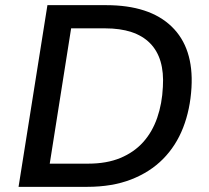

<svg xmlns="http://www.w3.org/2000/svg" viewBox="-20 -725 810 745"><path d="M52 0 164 -705H392Q560 -705 646 -622Q732 -539 723 -385Q718 -300 690.5 -229.5Q663 -159 612.5 -108Q562 -57 488.5 -28.5Q415 0 318 0ZM173 -90H322Q394 -90 447 -112Q500 -134 535.5 -173.5Q571 -213 590 -268Q609 -323 612 -388Q619 -500 562 -557.5Q505 -615 388 -615H256Z"/></svg>

Font: Nunito Sans 10pt SemiBold
Style: Italic
Weight: 600
Italic angle: -9°
Designer: Vernon Adams
Foundry: Vernon Adams
Version: Version 3.101;gftools[0.9.27]